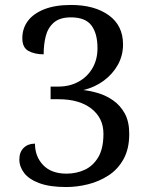

<svg xmlns="http://www.w3.org/2000/svg" viewBox="-20 -744 599 774"><path d="M247 10Q181 10 139 -5.5Q97 -21 77.5 -46.5Q58 -72 58 -101Q58 -131 75.5 -148Q93 -165 121 -165Q121 -113 154 -78.5Q187 -44 248 -44Q288 -44 321.5 -59.5Q355 -75 376 -110Q397 -145 397 -205Q397 -268 348.5 -306Q300 -344 216 -344H184V-395H216Q260 -395 295.5 -414Q331 -433 352 -468Q373 -503 373 -550Q373 -609 348.5 -641.5Q324 -674 266 -674Q221 -674 197 -653Q173 -632 164.5 -598.5Q156 -565 156 -525Q120 -525 95 -538.5Q70 -552 70 -590Q70 -629 92 -659Q114 -689 158 -706.5Q202 -724 266 -724Q361 -724 418.5 -682.5Q476 -641 476 -565Q476 -520 455 -482.5Q434 -445 398 -418.5Q362 -392 316 -381Q344 -378 376 -368.5Q408 -359 436.5 -339Q465 -319 483 -286.5Q501 -254 501 -204Q501 -144 478 -102.5Q455 -61 417 -36.5Q379 -12 334.5 -1Q290 10 247 10Z"/></svg>

Font: Noto Serif Gujarati
Style: Regular
Weight: 400
Designer: Universal Thirst, Indian Type Foundry and the Monotype Design Team
Foundry: Monotype Imaging Inc.
Version: Version 2.102